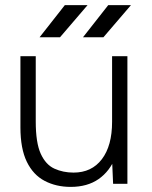

<svg xmlns="http://www.w3.org/2000/svg" viewBox="-20 -720 594 752"><path d="M423 0 419 -92V-500H479V0ZM60 -244V-500H120V-244ZM120 -244Q120 -161 139.5 -118Q159 -75 193 -59.5Q227 -44 268 -44Q339 -44 379 -96.5Q419 -149 419 -243H456Q456 -163 433 -106Q410 -49 366 -18.5Q322 12 257 12Q200 12 155 -11.5Q110 -35 85 -86.5Q60 -138 60 -221V-244ZM305 -574 404 -700H493L385 -574ZM135 -574 234 -700H323L215 -574Z"/></svg>

Font: Figtree Light
Style: Regular
Weight: 300
Designer: Erik Kennedy
Foundry: Erik Kennedy
Version: Version 2.001;gftools[0.9.30]